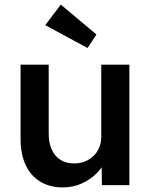

<svg xmlns="http://www.w3.org/2000/svg" viewBox="-20 -810 658 840"><path d="M70 -202V-527H193V-228Q193 -186 206 -156.5Q219 -127 244 -111Q269 -95 304 -95Q330 -95 351.5 -103.5Q373 -112 389 -127.5Q405 -143 414 -164.5Q423 -186 423 -211V-527H546V0H426L424 -110L446 -122Q434 -84 405.5 -54.5Q377 -25 338 -7.5Q299 10 255 10Q198 10 156 -15.5Q114 -41 92 -88.5Q70 -136 70 -202ZM363 -600 178 -700 246 -790 402 -659Z"/></svg>

Font: Mach Medium
Style: Regular
Weight: 500
Version: Version 1.002